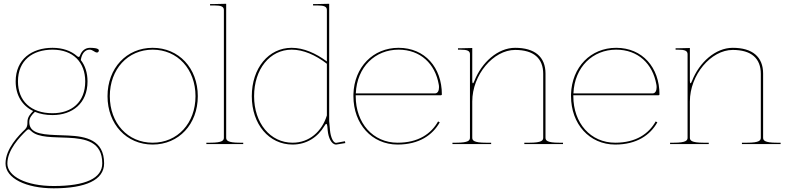

<svg xmlns="http://www.w3.org/2000/svg" viewBox="-20 -782 4276 1042"><path d="M122.5 -72.5C128 -77.5 131.5 -80 135 -80C139.5 -80 143.5 -76 150 -70C188.5 -33.5 270.5 -38.5 349.5 -34.5C445 -30 535 -12.5 535 104.5C535 185 445 227.5 271.5 227.5C121 227.5 20 174.5 20 105.5C20 31.5 88 -39 122.5 -72.5ZM265 -512.5C377 -512.5 442.5 -444 442.5 -340C442.5 -226.5 368 -167.5 265 -167.5C147.5 -167.5 77.5 -234.5 77.5 -340C77.5 -454.5 157 -512.5 265 -512.5ZM265 -522.5C153.5 -522.5 65 -461 65 -340C65 -265.5 100 -208.5 160 -179.5C145 -164.5 129 -146 129 -121.5V-117.5C129 -102 126.5 -90.5 116.5 -80.5C82 -47.5 10 25 10 105.5C10 185.5 121 240 271.5 240C444.5 240 545 195 545 104.5C545 -24 444 -42 350 -46.5C255.5 -51 169.5 -46.5 145.5 -91C141 -99.5 139 -107.5 139 -121.5C139 -143 153.5 -159.5 169.5 -175C197 -163.5 229 -157.5 265 -157.5C372 -157.5 455 -220.5 455 -340C455 -386 442.5 -425.5 418.5 -456C423.5 -491.5 441.5 -512.5 466.5 -512.5C483.5 -512.5 493.5 -497 506.5 -497C512.5 -497 516.5 -502 516.5 -508.5C516.5 -522 479 -522.5 467.5 -522.5C441.5 -522 423 -505.5 414 -480C412 -475 410 -473 407 -473C404 -473 401 -475 397 -478.5C365 -506.5 319.5 -522.5 265 -522.5Z M808.5 -522.5C666.5 -522.5 563.5 -412 563.5 -260C563.5 -108 666.5 2.5 808.5 2.5C950.5 2.5 1053.5 -108 1053.5 -260C1053.5 -412 950.5 -522.5 808.5 -522.5ZM808.5 -512.5C943.5 -512.5 1041 -406.5 1041 -260C1041 -113.5 943.5 -7.5 808.5 -7.5C673.5 -7.5 576 -113.5 576 -260C576 -406.5 673.5 -512.5 808.5 -512.5Z M1207.5 -35V-761.5L1142.5 -760H1120V-752.5H1142.5C1181 -752.5 1195 -746 1195 -727.5V-35C1195 -20.5 1188.5 -7.5 1120 -7.5H1100V0H1300V-7.5H1282.5C1214 -7.5 1207.5 -20.5 1207.5 -35Z M1754 -155.5C1727 -68 1658.5 -7.5 1568 -7.5C1447 -7.5 1359 -113.5 1359 -260C1359 -406.5 1444.5 -512.5 1563 -512.5C1626.5 -512.5 1692 -483.5 1754 -436ZM1766.5 -761.5 1701.5 -760H1679V-752.5H1701.5C1740 -752.5 1754 -746 1754 -727.5V-448.5C1693.5 -493.5 1627.5 -522.5 1563 -522.5C1437.5 -522.5 1346.5 -412 1346.5 -260C1346.5 -108 1439.5 2.5 1568 2.5C1643.5 2.5 1705 -37.5 1741 -99C1745 -106 1748 -109.5 1751 -109.5C1754 -109.5 1755.5 -104.5 1756.5 -96L1758.5 -73.5C1762 -36.5 1778 2.5 1804 2.5H1805L1854 -5.5L1852 -15.5L1803.5 -6.5C1788.5 -7 1774.5 -37.5 1771 -74.5L1766.5 -124.5Z M2340 -275H1911C1917 -419.5 2017 -512.5 2143 -512.5C2262 -512.5 2341.5 -435.5 2361 -324C2362 -319.5 2362.5 -314.5 2362.5 -309C2362.5 -292.5 2357.5 -275 2340 -275ZM1910.5 -265H2373C2375 -265 2378 -266.5 2378 -270C2378 -415 2286 -522.5 2143 -522.5C2005 -522.5 1902.5 -418 1898 -270.5V-260C1898 -109.5 1997.5 2.5 2138 2.5C2254 2.5 2327.5 -48.5 2366.5 -118L2357.5 -123C2320 -56.5 2251 -7.5 2138 -7.5C2004 -7.5 1910.5 -114 1910.5 -260Z M2465.5 -520V-512.5H2478C2516.5 -512.5 2530.5 -506 2530.5 -487.5V-35C2530.5 -20.5 2524 -7.5 2455.5 -7.5H2435.5V0H2645.5V-7.5H2618C2549.5 -7.5 2543 -20.5 2543 -35V-231C2543 -376 2657.5 -511 2775.5 -511C2876.5 -511 2928 -465.5 2928 -381V-35C2928 -20.5 2921.5 -7.5 2853 -7.5H2825.5V0H3035.5V-7.5H3015.5C2947 -7.5 2940.5 -20.5 2940.5 -35V-382.5C2940.5 -473.5 2882.5 -522.5 2775.5 -522.5C2682 -522.5 2594 -443.5 2554.5 -342.5C2551 -333.5 2548.5 -330 2546.5 -330C2544 -330 2543 -337 2543 -345.5V-521.5L2478 -520Z M3521 -275H3092C3098 -419.5 3198 -512.5 3324 -512.5C3443 -512.5 3522.5 -435.5 3542 -324C3543 -319.5 3543.5 -314.5 3543.5 -309C3543.5 -292.5 3538.5 -275 3521 -275ZM3091.5 -265H3554C3556 -265 3559 -266.5 3559 -270C3559 -415 3467 -522.5 3324 -522.5C3186 -522.5 3083.5 -418 3079 -270.5V-260C3079 -109.5 3178.5 2.5 3319 2.5C3435 2.5 3508.5 -48.5 3547.5 -118L3538.5 -123C3501 -56.5 3432 -7.5 3319 -7.5C3185 -7.5 3091.5 -114 3091.5 -260Z M3646.5 -520V-512.5H3659C3697.5 -512.5 3711.5 -506 3711.5 -487.5V-35C3711.5 -20.5 3705 -7.5 3636.5 -7.5H3616.5V0H3826.5V-7.5H3799C3730.5 -7.5 3724 -20.5 3724 -35V-231C3724 -376 3838.5 -511 3956.5 -511C4057.5 -511 4109 -465.5 4109 -381V-35C4109 -20.5 4102.5 -7.5 4034 -7.5H4006.5V0H4216.5V-7.5H4196.5C4128 -7.5 4121.5 -20.5 4121.5 -35V-382.5C4121.5 -473.5 4063.5 -522.5 3956.5 -522.5C3863 -522.5 3775 -443.5 3735.5 -342.5C3732 -333.5 3729.5 -330 3727.5 -330C3725 -330 3724 -337 3724 -345.5V-521.5L3659 -520Z"/></svg>

Font: Znikomit
Style: Regular
Weight: 100
Designer: gluk
Foundry: gluk
Version: Version 0.55